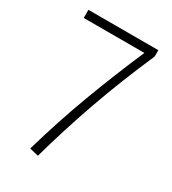

<svg xmlns="http://www.w3.org/2000/svg" viewBox="-168 -765 770 861"><g transform="rotate(30 217.0 -335.0)"><path d="M165 5 119 -6Q167 -173 225 -328Q283 -483 351 -640L356 -633H34V-675H396V-642Q319 -466 263 -306.5Q207 -147 165 5Z"/></g></svg>

Font: Yaldevi ExtraLight ExtraLight
Style: Regular
Weight: 250
Version: Version 1.100